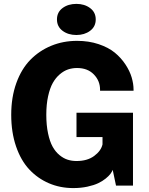

<svg xmlns="http://www.w3.org/2000/svg" viewBox="-20 -961 769 994"><path d="M375.5 -779.8Q333 -779.8 304 -801.5Q274.9 -823.2 274.9 -860.4Q274.9 -897.9 304 -919.4Q333 -940.9 375.5 -940.9Q417.5 -940.9 446.5 -919.2Q475.6 -897.5 475.6 -860.4Q475.6 -823.2 446.5 -801.5Q417.5 -779.8 375.5 -779.8ZM359.4 12.7Q291.5 12.7 233.4 -12.2Q175.3 -37.1 131.6 -83.7Q87.9 -130.4 63 -203.4Q38.1 -276.4 38.1 -366.7Q38.1 -457.5 64.5 -530.8Q90.8 -604 137.2 -651.4Q183.6 -698.7 245.4 -724.1Q307.1 -749.5 378.9 -749.5Q439.9 -749.5 490.7 -732.4Q541.5 -715.3 574.2 -688.5Q606.9 -661.6 629.4 -627.4Q651.9 -593.3 661.6 -560.3Q671.4 -527.3 671.4 -497.1V-491.2H498V-497.1Q498 -542.5 465.8 -575.7Q433.6 -608.9 378.9 -608.9Q354.5 -608.9 332.5 -601.6Q310.5 -594.2 289.6 -576.4Q268.6 -558.6 253.4 -531.7Q238.3 -504.9 229 -462.6Q219.7 -420.4 219.7 -366.7Q219.7 -312.5 228.8 -270.3Q237.8 -228 252.4 -201.7Q267.1 -175.3 287.8 -158.2Q308.6 -141.1 330.1 -134.3Q351.6 -127.4 376 -127.4Q432.1 -127.4 467.5 -153.6Q502.9 -179.7 510.7 -213.4V-251.5H376V-377.4H668.5V0H580.6L563.5 -81.5Q560.1 -72.3 551.8 -61Q543.5 -49.8 526.9 -36.4Q510.3 -22.9 488.3 -12.5Q466.3 -2 432.4 5.4Q398.4 12.7 359.4 12.7Z"/></svg>

Font: Epilogue ExtraBold
Style: Regular
Weight: 800
Designer: Tyler Finck
Foundry: Etcetera Type Co
Version: Version 2.112